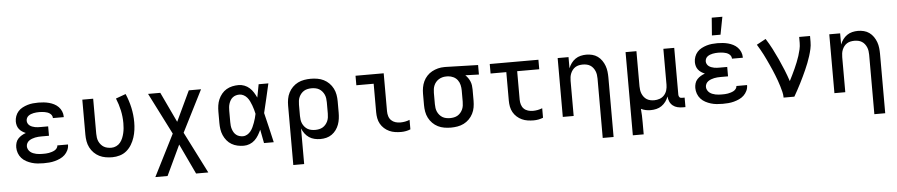

<svg xmlns="http://www.w3.org/2000/svg" viewBox="-49 -1116 7898 1690"><g transform="rotate(-5 3900.0 -270.5)"><path d="M297 8Q271 8 245 5.5Q219 3 194 -4.5Q169 -12 145.5 -24.5Q122 -37 104.5 -56.5Q87 -76 78 -101Q69 -126 69 -152Q69 -172 75 -192.5Q81 -213 95 -228Q109 -243 126.5 -253.5Q144 -264 164 -271Q147 -278 132 -288Q117 -298 106 -312Q95 -326 90 -343.5Q85 -361 85 -379Q85 -403 93.5 -426.5Q102 -450 118 -468Q134 -486 156 -497.5Q178 -509 201 -516Q224 -523 248.5 -525.5Q273 -528 297 -528Q321 -528 344.5 -525.5Q368 -523 391 -517Q414 -511 435.5 -500Q457 -489 473.5 -472Q490 -455 499.5 -432.5Q509 -410 509 -387V-381H413V-383Q413 -395 406.5 -405.5Q400 -416 390 -423Q380 -430 368.5 -434Q357 -438 345 -440Q333 -442 321 -443Q309 -444 297 -444Q285 -444 272.5 -443Q260 -442 247.5 -439.5Q235 -437 223.5 -432.5Q212 -428 202 -420.5Q192 -413 186.5 -401.5Q181 -390 181 -377Q181 -365 187 -353.5Q193 -342 203 -334.5Q213 -327 225 -322.5Q237 -318 249.5 -315.5Q262 -313 274.5 -312.5Q287 -312 300 -312H365V-229H300Q285 -229 270.5 -228Q256 -227 242 -224Q228 -221 214.5 -216Q201 -211 189 -202.5Q177 -194 170 -181Q163 -168 163 -153Q163 -139 170 -125.5Q177 -112 188 -103Q199 -94 212.5 -88.5Q226 -83 240 -80Q254 -77 268.5 -76Q283 -75 297 -75Q311 -75 324.5 -75.5Q338 -76 351 -78.5Q364 -81 377 -85Q390 -89 402 -95.5Q414 -102 422.5 -113.5Q431 -125 431 -138H525V-135Q525 -110 514 -87Q503 -64 485 -47Q467 -30 444 -19.5Q421 -9 396.5 -2.5Q372 4 347 6Q322 8 297 8Z M904 8Q875 8 845.5 3Q816 -2 790 -15Q764 -28 743 -49Q722 -70 708.5 -96.5Q695 -123 690 -152Q685 -181 685 -210V-520H781V-210Q781 -193 783.5 -175.5Q786 -158 793 -142.5Q800 -127 811.5 -113.5Q823 -100 837.5 -91.5Q852 -83 869.5 -79.5Q887 -76 904 -76Q926 -76 947 -86Q968 -96 982 -113.5Q996 -131 1004.5 -152Q1013 -173 1018 -194.5Q1023 -216 1025 -238.5Q1027 -261 1027 -283Q1027 -340 1015 -395.5Q1003 -451 981 -504L1069 -536Q1095 -476 1109 -412Q1123 -348 1123 -283Q1123 -249 1118.5 -215Q1114 -181 1103.5 -148.5Q1093 -116 1075 -86Q1057 -56 1031 -34Q1005 -12 971.5 -2Q938 8 904 8Z M1734 215H1626L1500 -52L1374 215H1266L1452 -153L1266 -520H1374L1500 -253L1626 -520H1734L1548 -152Z M2066 8Q2038 8 2010.5 2Q1983 -4 1959 -18Q1935 -32 1917 -54Q1899 -76 1888 -101.5Q1877 -127 1873 -154.5Q1869 -182 1869 -210V-310Q1869 -338 1873 -365.5Q1877 -393 1888 -418.5Q1899 -444 1917 -466Q1935 -488 1959 -502Q1983 -516 2010.5 -522Q2038 -528 2066 -528Q2092 -528 2117 -518.5Q2142 -509 2162 -491Q2182 -473 2196 -450.5Q2210 -428 2221 -404Q2227 -433 2232 -462Q2237 -491 2243 -520H2329Q2314 -456 2299.5 -391.5Q2285 -327 2269 -263Q2286 -198 2300.5 -132Q2315 -66 2331 0H2245Q2239 -30 2233.5 -60Q2228 -90 2222 -120Q2211 -96 2197 -72.5Q2183 -49 2163.5 -30.5Q2144 -12 2118.5 -2Q2093 8 2066 8ZM2066 -76Q2086 -76 2104 -86.5Q2122 -97 2134.5 -113Q2147 -129 2155.5 -147.5Q2164 -166 2171 -185Q2178 -204 2183.5 -223.5Q2189 -243 2193 -263Q2189 -282 2183.5 -301.5Q2178 -321 2171 -339.5Q2164 -358 2155.5 -376Q2147 -394 2134 -409.5Q2121 -425 2103 -434.5Q2085 -444 2066 -444Q2050 -444 2034.5 -439.5Q2019 -435 2006.5 -425Q1994 -415 1986 -401.5Q1978 -388 1973 -372.5Q1968 -357 1966.5 -341.5Q1965 -326 1965 -310V-210Q1965 -194 1966.5 -178.5Q1968 -163 1973 -147.5Q1978 -132 1986 -118.5Q1994 -105 2006.5 -95Q2019 -85 2034.5 -80.5Q2050 -76 2066 -76Z M2485 215V-310Q2485 -339 2490 -368Q2495 -397 2508.5 -423.5Q2522 -450 2543 -471Q2564 -492 2590 -505Q2616 -518 2645.5 -523Q2675 -528 2704 -528Q2733 -528 2762.5 -523Q2792 -518 2818 -505Q2844 -492 2865 -471Q2886 -450 2899.5 -423.5Q2913 -397 2918 -368Q2923 -339 2923 -310V-210Q2923 -183 2919.5 -156.5Q2916 -130 2907 -105Q2898 -80 2882 -58Q2866 -36 2844 -20.5Q2822 -5 2796 1.5Q2770 8 2743 8Q2717 8 2691 2Q2665 -4 2643.5 -18.5Q2622 -33 2606 -54.5Q2590 -76 2581 -100V215ZM2704 -76Q2721 -76 2738.5 -79.5Q2756 -83 2770.5 -91.5Q2785 -100 2796.5 -113.5Q2808 -127 2815 -142.5Q2822 -158 2824.5 -175.5Q2827 -193 2827 -210V-310Q2827 -327 2824.5 -344.5Q2822 -362 2815 -377.5Q2808 -393 2796.5 -406.5Q2785 -420 2770.5 -428.5Q2756 -437 2738.5 -440.5Q2721 -444 2704 -444Q2687 -444 2669.5 -440.5Q2652 -437 2637.5 -428.5Q2623 -420 2611.5 -406.5Q2600 -393 2593 -377.5Q2586 -362 2583.5 -344.5Q2581 -327 2581 -310V-210Q2581 -193 2583.5 -175.5Q2586 -158 2593 -142.5Q2600 -127 2611.5 -113.5Q2623 -100 2637.5 -91.5Q2652 -83 2669.5 -79.5Q2687 -76 2704 -76Z M3456 8Q3429 8 3402.5 4Q3376 0 3352 -11Q3328 -22 3308 -40Q3288 -58 3275 -81Q3262 -104 3257 -130.5Q3252 -157 3252 -184V-436H3099V-520H3348V-184Q3348 -162 3354.5 -140.5Q3361 -119 3376.5 -104Q3392 -89 3413 -82.5Q3434 -76 3456 -76Q3477 -76 3498.5 -80Q3520 -84 3539 -92V-8Q3520 0 3498.5 4Q3477 8 3456 8Z M3896 8Q3867 8 3837.5 3Q3808 -2 3782 -15Q3756 -28 3735 -49Q3714 -70 3700.5 -96.5Q3687 -123 3682 -152Q3677 -181 3677 -210V-310Q3677 -338 3682 -366Q3687 -394 3699 -419.5Q3711 -445 3730.5 -466Q3750 -487 3775 -500.5Q3800 -514 3827.5 -521Q3855 -528 3883 -528H3900L4182 -520V-436L4062 -440Q4075 -428 4085.5 -413Q4096 -398 4103 -381Q4110 -364 4112.5 -346Q4115 -328 4115 -310V-210Q4115 -181 4110 -152Q4105 -123 4091.5 -96.5Q4078 -70 4057 -49Q4036 -28 4010 -15Q3984 -2 3954.5 3Q3925 8 3896 8ZM3896 -76Q3913 -76 3930.5 -79.5Q3948 -83 3962.5 -91.5Q3977 -100 3988.5 -113.5Q4000 -127 4007 -142.5Q4014 -158 4016.5 -175.5Q4019 -193 4019 -210V-310Q4019 -334 4013.5 -358Q4008 -382 3993.5 -401.5Q3979 -421 3957 -431.5Q3935 -442 3910 -444H3891Q3875 -444 3858.5 -439.5Q3842 -435 3827.5 -426Q3813 -417 3802 -404Q3791 -391 3784.5 -375.5Q3778 -360 3775.5 -343.5Q3773 -327 3773 -310V-210Q3773 -193 3775.5 -175.5Q3778 -158 3785 -142.5Q3792 -127 3803.5 -113.5Q3815 -100 3829.5 -91.5Q3844 -83 3861.5 -79.5Q3879 -76 3896 -76Z M4627 8Q4601 8 4574.5 4Q4548 0 4524 -11Q4500 -22 4480 -40Q4460 -58 4447 -81Q4434 -104 4429 -130.5Q4424 -157 4424 -184V-436H4285V-520H4715V-436H4520V-184Q4520 -162 4526.5 -140.5Q4533 -119 4548 -104Q4563 -89 4584.5 -82.5Q4606 -76 4627 -76Q4649 -76 4670 -80Q4691 -84 4711 -92V-8Q4691 0 4670 4Q4649 8 4627 8Z M5219 215V-310Q5219 -327 5216.5 -344Q5214 -361 5207.5 -376.5Q5201 -392 5190.5 -405.5Q5180 -419 5165.5 -428Q5151 -437 5134 -440.5Q5117 -444 5100 -444Q5083 -444 5066 -440.5Q5049 -437 5034.5 -428Q5020 -419 5009.5 -405.5Q4999 -392 4992.5 -376.5Q4986 -361 4983.5 -344Q4981 -327 4981 -310V0H4885V-520H4981V-421Q4990 -445 5005.5 -466Q5021 -487 5042 -501.5Q5063 -516 5088 -522Q5113 -528 5139 -528Q5165 -528 5191 -521.5Q5217 -515 5238.5 -499.5Q5260 -484 5275.5 -461.5Q5291 -439 5300 -414Q5309 -389 5312 -362.5Q5315 -336 5315 -310V215Z M5485 215V-520H5581V-210Q5581 -193 5583.5 -176Q5586 -159 5592.5 -143.5Q5599 -128 5609.5 -114.5Q5620 -101 5634.5 -92Q5649 -83 5666 -79.5Q5683 -76 5700 -76Q5725 -76 5748.5 -84.5Q5772 -93 5788.5 -111.5Q5805 -130 5812 -154Q5819 -178 5819 -203V-520H5915V-105Q5915 -100 5917 -94Q5919 -88 5923 -83.5Q5927 -79 5933 -77.5Q5939 -76 5945 -76H5968V8H5945Q5921 8 5898 2.5Q5875 -3 5857 -17.5Q5839 -32 5829.5 -54Q5820 -76 5819 -99Q5810 -75 5794.5 -54Q5779 -33 5758 -18.5Q5737 -4 5712 2Q5687 8 5661 8Q5639 8 5617.5 3.5Q5596 -1 5576 -11Q5579 18 5580 48Q5581 78 5581 108V215Z M6297 8Q6271 8 6245 5.5Q6219 3 6194 -4.5Q6169 -12 6145.5 -24.5Q6122 -37 6104.5 -56.5Q6087 -76 6078 -101Q6069 -126 6069 -152Q6069 -172 6075 -192.5Q6081 -213 6095 -228Q6109 -243 6126.5 -253.5Q6144 -264 6164 -271Q6147 -278 6132 -288Q6117 -298 6106 -312Q6095 -326 6090 -343.5Q6085 -361 6085 -379Q6085 -403 6093.5 -426.5Q6102 -450 6118 -468Q6134 -486 6156 -497.5Q6178 -509 6201 -516Q6224 -523 6248.5 -525.5Q6273 -528 6297 -528Q6321 -528 6344.5 -525.5Q6368 -523 6391 -517Q6414 -511 6435.5 -500Q6457 -489 6473.5 -472Q6490 -455 6499.5 -432.5Q6509 -410 6509 -387V-381H6413V-383Q6413 -395 6406.5 -405.5Q6400 -416 6390 -423Q6380 -430 6368.5 -434Q6357 -438 6345 -440Q6333 -442 6321 -443Q6309 -444 6297 -444Q6285 -444 6272.5 -443Q6260 -442 6247.5 -439.5Q6235 -437 6223.5 -432.5Q6212 -428 6202 -420.5Q6192 -413 6186.5 -401.5Q6181 -390 6181 -377Q6181 -365 6187 -353.5Q6193 -342 6203 -334.5Q6213 -327 6225 -322.5Q6237 -318 6249.5 -315.5Q6262 -313 6274.5 -312.5Q6287 -312 6300 -312H6365V-229H6300Q6285 -229 6270.5 -228Q6256 -227 6242 -224Q6228 -221 6214.5 -216Q6201 -211 6189 -202.5Q6177 -194 6170 -181Q6163 -168 6163 -153Q6163 -139 6170 -125.5Q6177 -112 6188 -103Q6199 -94 6212.5 -88.5Q6226 -83 6240 -80Q6254 -77 6268.5 -76Q6283 -75 6297 -75Q6311 -75 6324.5 -75.5Q6338 -76 6351 -78.5Q6364 -81 6377 -85Q6390 -89 6402 -95.5Q6414 -102 6422.5 -113.5Q6431 -125 6431 -138H6525V-135Q6525 -110 6514 -87Q6503 -64 6485 -47Q6467 -30 6444 -19.5Q6421 -9 6396.5 -2.5Q6372 4 6347 6Q6322 8 6297 8ZM6255 -600 6267 -756H6361L6331 -600Z M6836 0Q6836 -26 6829.5 -51.5Q6823 -77 6815.5 -102.5Q6808 -128 6799 -152.5Q6790 -177 6780.5 -201.5Q6771 -226 6760.5 -250Q6750 -274 6739 -298Q6728 -322 6717 -345.5Q6706 -369 6694 -392.5Q6682 -416 6669 -438.5Q6656 -461 6642 -484L6723 -528Q6752 -483 6776.5 -435.5Q6801 -388 6823.5 -339Q6846 -290 6866 -240.5Q6886 -191 6903 -140Q6916 -166 6929 -192Q6942 -218 6954 -245Q6966 -272 6977 -299Q6988 -326 6997 -354Q7006 -382 7012.5 -410.5Q7019 -439 7019 -468V-520H7115V-468Q7115 -436 7108 -405Q7101 -374 7091.5 -344Q7082 -314 7070.5 -284.5Q7059 -255 7046 -226Q7033 -197 7019.5 -168.5Q7006 -140 6991.5 -111.5Q6977 -83 6962 -55.5Q6947 -28 6931 0Z M7619 215V-310Q7619 -327 7616.5 -344Q7614 -361 7607.5 -376.5Q7601 -392 7590.5 -405.5Q7580 -419 7565.5 -428Q7551 -437 7534 -440.5Q7517 -444 7500 -444Q7483 -444 7466 -440.5Q7449 -437 7434.5 -428Q7420 -419 7409.5 -405.5Q7399 -392 7392.5 -376.5Q7386 -361 7383.5 -344Q7381 -327 7381 -310V0H7285V-520H7381V-421Q7390 -445 7405.5 -466Q7421 -487 7442 -501.5Q7463 -516 7488 -522Q7513 -528 7539 -528Q7565 -528 7591 -521.5Q7617 -515 7638.5 -499.5Q7660 -484 7675.5 -461.5Q7691 -439 7700 -414Q7709 -389 7712 -362.5Q7715 -336 7715 -310V215Z"/></g></svg>

Font: Iosevka Medium Extended
Style: Regular
Weight: 500
Width: 7
Monospace: yes
Designer: Belleve Invis
Foundry: Belleve Invis
Version: Version 32.5.0; ttfautohint (v1.8.4)